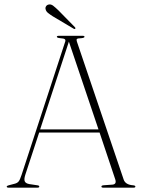

<svg xmlns="http://www.w3.org/2000/svg" viewBox="-20 -865 654 885"><path d="M161 -5Q161 0 152.5 0H20Q11 0 11 -5Q11 -8.5 20.5 -11L49 -18.5Q60 -21.5 66 -28.8Q72 -36 79.5 -59L280 -671.5Q283.5 -679.5 279.2 -683.8Q275 -688 257.5 -689Q242 -690.5 242 -695.5Q242 -700 251.5 -700H361Q369.5 -700 369.5 -695.5Q369.5 -690.5 355 -689Q337.5 -688.5 334.5 -685.2Q331.5 -682 334.5 -673L550 -37.5Q558 -13.5 593 -11Q604 -10 604 -5Q604 0 595.5 0H456Q447.5 0 447.5 -5Q447.5 -10 457 -11L498.5 -14Q519.5 -16 510.5 -40.5L439 -254H160.5L96.5 -59Q90 -38.5 94.2 -29Q98.5 -19.5 115 -16.5L151.5 -11Q161 -10 161 -5ZM165 -268.5H434L297.5 -673ZM249.5 -817 324.5 -740.5Q329.5 -736 327 -733Q323.5 -729.5 319 -733L223 -790Q210.5 -798 201.5 -805.2Q192.5 -812.5 190.5 -821.5Q188 -828.5 191.8 -835.2Q195.5 -842 204 -844Q214.5 -846.5 224.8 -838.8Q235 -831 249.5 -817Z"/></svg>

Font: Fraunces 72pt S000 Thin
Style: Regular
Weight: 100
Version: Version 1.000; ttfautohint (v1.8.3)